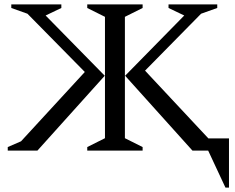

<svg xmlns="http://www.w3.org/2000/svg" viewBox="-20 -680 1059 867"><path d="M374 0V-16L454 -56V-604L374 -644V-660H624V-644L544 -604V-56L624 -16V0ZM545 -338 812 -610 741 -644V-660H961V-644L888 -618L635 -361L921 -55H1014V167H998L920 0H849ZM453 -338 149 0H15V-16L75 -42L363 -355L104 -618L31 -644V-660H257V-644L186 -610Z"/></svg>

Font: Spectral SC
Style: Regular
Weight: 400
Designer: Jean-Baptiste Levee
Foundry: Production Type
Version: Version 2.001